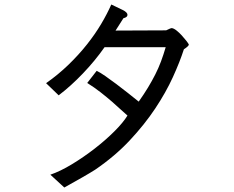

<svg xmlns="http://www.w3.org/2000/svg" viewBox="-20 -745 1040 854"><path d="M494 -609 719 -610Q739 -620 744 -620Q753 -619 765 -609.5Q777 -600 788 -588Q799 -576 808 -564.5Q817 -553 820 -547Q820 -540 798 -526Q780 -470 749 -402Q718 -334 670.5 -262.5Q623 -191 557 -120.5Q491 -50 403 10Q381 24 346 44Q311 64 266 89L204 32Q248 17 300 -14.5Q352 -46 401 -84Q450 -122 489 -161Q528 -200 547 -231Q536 -240 518.5 -256.5Q501 -273 478.5 -292.5Q456 -312 428 -334Q400 -356 368 -376L410 -430Q425 -423 448 -407Q471 -391 497 -371.5Q523 -352 549.5 -331Q576 -310 597 -293Q621 -327 638.5 -356Q656 -385 670.5 -413.5Q685 -442 696 -471.5Q707 -501 717 -535H445Q403 -475 349 -418.5Q295 -362 241 -321L185 -375Q239 -413 284.5 -457Q330 -501 366.5 -547Q403 -593 430 -638.5Q457 -684 475 -725Q505 -711 526 -700.5Q547 -690 547 -679Q547 -668 529 -664Z"/></svg>

Font: D2Coding
Style: Regular
Weight: 400
Monospace: yes
Designer: Yong-Rak Park; Jeong-Hwan Yoon; Sang-Min Lee;
Foundry: NHN Corporation
Version: Version 1.3.2; Build 20180524